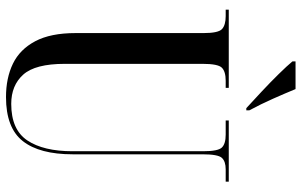

<svg xmlns="http://www.w3.org/2000/svg" viewBox="-198 -772 981 624"><g transform="rotate(90 292.0 -460.5)"><path d="M296 10Q234 10 187.5 -12.5Q141 -35 114.5 -85Q88 -135 88 -216V-632Q88 -680 75 -692Q62 -704 33 -704H12V-714H266V-704H243Q213 -704 200.5 -691.5Q188 -679 188 -629V-181Q188 -85 223 -46Q258 -7 318 -7Q402 -7 437 -59.5Q472 -112 472 -206V-631Q472 -679 460 -691.5Q448 -704 418 -704H372V-714H571V-704H531Q505 -704 493.5 -691.5Q482 -679 482 -629V-207Q482 -99 439 -44.5Q396 10 296 10ZM332 -771Q309 -792 278.5 -820.5Q248 -849 221 -876.5Q194 -904 180 -921V-931H270Q284 -897 301.5 -857.5Q319 -818 339 -781V-771Z"/></g></svg>

Font: Noto Serif Display ExtraCondensed Medium
Style: Regular
Weight: 500
Width: 2
Designer: Monotype Design Team
Foundry: Monotype Imaging Inc.
Version: Version 2.009